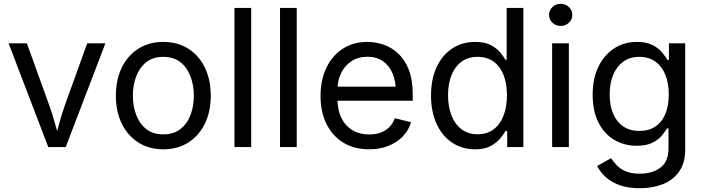

<svg xmlns="http://www.w3.org/2000/svg" viewBox="-20 -769 3678 1004"><path d="M232.4 0 24.9 -542.5H120.6L236.3 -221.7Q254.4 -172.9 267.3 -124.3Q280.3 -75.7 293.9 -29.8H263.2Q277.3 -75.7 290 -124.3Q302.7 -172.9 320.3 -221.7L436 -542.5H531.2L323.7 0Z M833.5 11.7Q759.8 11.7 704.1 -23.4Q648.4 -58.6 617.2 -121.6Q585.9 -184.6 585.9 -268.1Q585.9 -353 617.2 -416.3Q648.4 -479.5 704.1 -514.6Q759.8 -549.8 833.5 -549.8Q908.2 -549.8 964.1 -514.6Q1020 -479.5 1051 -416.3Q1082 -353 1082 -268.1Q1082 -184.6 1051 -121.6Q1020 -58.6 964.1 -23.4Q908.2 11.7 833.5 11.7ZM833.5 -66.4Q888.2 -66.4 923.6 -94.2Q959 -122.1 976.3 -168Q993.7 -213.9 993.7 -268.1Q993.7 -322.8 976.3 -369.1Q959 -415.5 923.6 -443.6Q888.2 -471.7 833.5 -471.7Q779.8 -471.7 744.6 -443.6Q709.5 -415.5 692.1 -369.4Q674.8 -323.2 674.8 -268.1Q674.8 -213.9 692.1 -168Q709.5 -122.1 744.6 -94.2Q779.8 -66.4 833.5 -66.4Z M1293.5 -727.5V0H1206.1V-727.5Z M1531.7 -727.5V0H1444.3V-727.5Z M1910.6 11.7Q1831.5 11.7 1774.7 -23.4Q1717.8 -58.6 1687 -121.3Q1656.2 -184.1 1656.2 -267.1Q1656.2 -350.6 1686.5 -414.3Q1716.8 -478 1772 -513.9Q1827.1 -549.8 1900.9 -549.8Q1945.3 -549.8 1987.5 -534.9Q2029.8 -520 2064 -487.5Q2098.1 -455.1 2118.2 -403.1Q2138.2 -351.1 2138.2 -277.3V-242.2H1714.4V-315.9H2090.8L2050.3 -289.1Q2050.3 -342.8 2033.2 -384Q2016.1 -425.3 1982.9 -448.7Q1949.7 -472.2 1900.9 -472.2Q1851.6 -472.2 1816.7 -448.2Q1781.7 -424.3 1763.2 -385.5Q1744.6 -346.7 1744.6 -301.8V-253.9Q1744.6 -193.8 1765.4 -151.9Q1786.1 -109.9 1823.5 -87.9Q1860.8 -65.9 1911.1 -65.9Q1943.8 -65.9 1970.2 -75.4Q1996.6 -85 2015.6 -104Q2034.7 -123 2044.4 -150.9L2129.4 -129.9Q2117.2 -87.9 2086.7 -56.2Q2056.2 -24.4 2011.5 -6.3Q1966.8 11.7 1910.6 11.7Z M2464.4 11.7Q2396.5 11.7 2344.5 -22.9Q2292.5 -57.6 2263.2 -120.8Q2233.9 -184.1 2233.9 -270Q2233.9 -355.5 2263.4 -418.5Q2293 -481.4 2345 -515.6Q2397 -549.8 2464.8 -549.8Q2515.6 -549.8 2546.9 -533Q2578.1 -516.1 2595.9 -494.4Q2613.8 -472.7 2623 -456.5H2629.4V-727.5H2716.8V0H2632.3V-84H2623.5Q2613.8 -66.9 2595.5 -44.7Q2577.1 -22.5 2545.9 -5.4Q2514.6 11.7 2464.4 11.7ZM2477.5 -66.9Q2526.9 -66.9 2561.3 -92.8Q2595.7 -118.7 2613.3 -164.6Q2630.9 -210.4 2630.9 -271Q2630.9 -331.1 2613.5 -376Q2596.2 -420.9 2561.8 -446.3Q2527.3 -471.7 2477.5 -471.7Q2426.3 -471.7 2391.8 -445.3Q2357.4 -418.9 2340.1 -373.5Q2322.8 -328.1 2322.8 -271Q2322.8 -212.9 2340.3 -166.7Q2357.9 -120.6 2392.6 -93.8Q2427.2 -66.9 2477.5 -66.9Z M2867.2 0V-542.5H2954.6V0ZM2911.6 -633.3Q2886.7 -633.3 2868.9 -650.1Q2851.1 -667 2851.1 -690.9Q2851.1 -715.3 2868.9 -732.2Q2886.7 -749 2911.6 -749Q2937 -749 2954.8 -732.2Q2972.7 -715.3 2972.7 -690.9Q2972.7 -667 2954.8 -650.1Q2937 -633.3 2911.6 -633.3Z M3326.2 215.3Q3266.1 215.3 3221.7 199.7Q3177.2 184.1 3147.9 157.5Q3118.7 130.9 3102.5 99.1L3175.3 58.1Q3186.5 75.2 3204.1 94.2Q3221.7 113.3 3251 126.2Q3280.3 139.2 3326.2 139.2Q3392.1 139.2 3433.8 107.4Q3475.6 75.7 3475.6 8.3V-97.7H3468.3Q3458 -80.6 3440.2 -59.3Q3422.4 -38.1 3391.1 -22.5Q3359.9 -6.8 3309.1 -6.8Q3243.7 -6.8 3191.4 -38.1Q3139.2 -69.3 3109.1 -128.9Q3079.1 -188.5 3079.1 -273.4Q3079.1 -357.4 3108.9 -419.4Q3138.7 -481.4 3190.9 -515.6Q3243.2 -549.8 3310.5 -549.8Q3361.3 -549.8 3392.8 -533.2Q3424.3 -516.6 3442.4 -494.6Q3460.4 -472.7 3470.2 -456.1H3478V-542.5H3563V12.7Q3563 83.5 3531.2 128.4Q3499.5 173.3 3445.8 194.3Q3392.1 215.3 3326.2 215.3ZM3323.2 -84.5Q3373 -84.5 3407.2 -107.4Q3441.4 -130.4 3459.2 -173.1Q3477.1 -215.8 3477.1 -275.4Q3477.1 -333.5 3459.5 -377.4Q3441.9 -421.4 3407.7 -446.5Q3373.5 -471.7 3323.2 -471.7Q3272.5 -471.7 3237.8 -445.6Q3203.1 -419.4 3185.5 -375.2Q3168 -331.1 3168 -275.4Q3168 -218.3 3185.8 -175.3Q3203.6 -132.3 3238.3 -108.4Q3272.9 -84.5 3323.2 -84.5Z"/></svg>

Font: Inter 16pt
Style: Regular
Weight: 400
Version: Version 4.001;git-66647c0bb